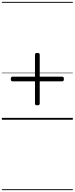

<svg xmlns="http://www.w3.org/2000/svg" viewBox="-20 -1287 803 2064"><path d="M380 -155Q368 -155 362 -159.5Q356 -164 356 -174V-699Q356 -709 362 -713.5Q368 -718 380 -718Q394 -718 400.5 -713.5Q407 -709 407 -699V-174Q407 -164 400.5 -159.5Q394 -155 380 -155ZM114 -413Q105 -413 100.5 -419Q96 -425 96 -437Q96 -463 114 -463H649Q658 -463 662.5 -456.5Q667 -450 667 -437Q667 -413 649 -413ZM0 747H763V757H0ZM0 -20H763V0H0ZM0 -505H763V-500H0ZM0 -1267H763V-1257H0Z"/></svg>

Font: Playwrite VN Guides
Style: Regular
Weight: 400
Designer: Veronika Burian, José Scaglione
Foundry: TypeTogether
Version: Version 1.003